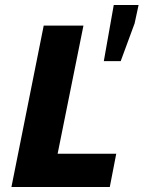

<svg xmlns="http://www.w3.org/2000/svg" viewBox="-20 -753 578 773"><path d="M26 0 156 -650H316L212 -134H448L422 0ZM398 -507 438 -733H538L522 -659L466 -507Z"/></svg>

Font: mr_Source Sans Pro
Style: Italic
Weight: 900
Italic angle: -11°
Designer: Paul D. Hunt
Foundry: Adobe Systems Incorporated
Version: Version 1.076;July 10, 2024;FontCreator 11.5.0.2430 64-bit